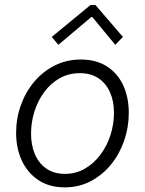

<svg xmlns="http://www.w3.org/2000/svg" viewBox="-20 -770 601 797"><path d="M248.5 7.8Q185.1 7.8 139.9 -22Q94.7 -51.8 70.8 -103Q46.9 -154.3 46.9 -218.3Q46.9 -278.3 66.4 -333Q85.9 -387.7 121.8 -430.4Q157.7 -473.1 207 -498Q256.3 -522.9 315.4 -522.9Q379.9 -522.9 424.3 -494.1Q468.8 -465.3 491.7 -415.3Q514.6 -365.2 514.6 -301.8Q514.6 -241.7 495.4 -186Q476.1 -130.4 440.7 -86.9Q405.3 -43.5 356.4 -17.8Q307.6 7.8 248.5 7.8ZM249.5 -48.3Q295.4 -48.3 332.8 -70.1Q370.1 -91.8 397.2 -128.2Q424.3 -164.6 438.7 -209.7Q453.1 -254.9 453.1 -301.8Q453.1 -350.1 436.5 -387.2Q419.9 -424.3 388.4 -445.3Q356.9 -466.3 311.5 -466.3Q265.1 -466.3 227.5 -445.1Q189.9 -423.8 163.6 -387.9Q137.2 -352.1 123 -307.4Q108.9 -262.7 108.9 -215.3Q108.9 -167.5 125 -129.6Q141.1 -91.8 172.6 -70.1Q204.1 -48.3 249.5 -48.3ZM222.2 -584 194.8 -616.7 356 -749.5H376L490.2 -616.7L458.5 -584L363.3 -699.2H358.9Z"/></svg>

Font: Reddit Sans Light
Style: Italic
Weight: 300
Italic angle: -11.25°
Designer: Stephen Hutchings
Version: Version 1.013